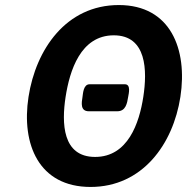

<svg xmlns="http://www.w3.org/2000/svg" viewBox="-20 -734 741 761"><path d="M93 -350C64 -162 134 7 339 7C544 7 666 -162 695 -350C724 -539 656 -714 451 -714C242 -714 122 -538 93 -350ZM240 -350C256 -453 299 -594 431 -594C562 -594 564 -454 548 -350C532 -246 487 -112 357 -112C227 -112 224 -246 240 -350ZM307 -350C303 -326 298 -293 332 -293H445C479 -293 484 -326 488 -350C490 -362 500 -400 475 -400H335C310 -400 309 -362 307 -350Z"/></svg>

Font: Asimov Print
Style: CIt
Weight: 500
Designer: Google
Version: Version 2.000980: 2014